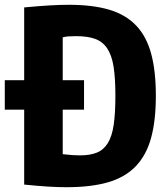

<svg xmlns="http://www.w3.org/2000/svg" viewBox="-22 -769 702 802"><path d="M-2 -434H79V-738Q143 -744 186 -746.5Q229 -749 266 -749Q365 -749 434 -728.5Q503 -708 546.5 -662.5Q590 -617 609.5 -544.5Q629 -472 629 -369Q629 -265 609 -192.5Q589 -120 544.5 -74Q500 -28 429 -7.5Q358 13 256 13Q221 13 179.5 10.5Q138 8 79 2V-311H-2ZM312 -120Q354 -120 382.5 -131.5Q411 -143 428.5 -171.5Q446 -200 453 -248Q460 -296 460 -370Q460 -442 452.5 -490Q445 -538 426 -566.5Q407 -595 375.5 -606.5Q344 -618 296 -618Q276 -618 263.5 -617Q251 -616 240 -613V-434H329V-311H240V-125Q266 -122 282 -121Q298 -120 312 -120Z"/></svg>

Font: Encode Sans Compressed
Style: ExtraBold
Weight: 800
Designer: Pablo Impallari, Andres Torresi
Foundry: Pablo Impallari, Andres Torresi
Version: Version 1.000; ttfautohint (v1.00) -l 8 -r 50 -G 200 -x 14 -